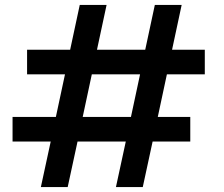

<svg xmlns="http://www.w3.org/2000/svg" viewBox="-20 -760 912 780"><path d="M658 -458 621 -285H753V-185H600L560 0H451L491 -185H295L255 0H146L186 -185H31V-285H207L244 -458H90V-558H265L304 -740H413L374 -558H570L609 -740H718L679 -558H812V-458ZM549 -458H353L316 -285H512Z"/></svg>

Font: Fz Poppins Med
Style: Regular
Weight: 500
Designer: Ninad Kale (Devanagari), Jonny Pinhorn (Latin)
Foundry: Indian Type Foundry
Version: Vit hóa bi Vntype.Com & FontZin.Com